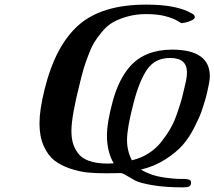

<svg xmlns="http://www.w3.org/2000/svg" viewBox="-20 -728 928 831"><path d="M150.9 -193.8Q150.9 -252.9 172.9 -340.8Q219.7 -530.8 320.3 -619.4Q420.9 -708 611.8 -708H615.2Q743.2 -708 808.1 -670.9Q823.2 -664.1 823.2 -653.8Q823.2 -646 808.6 -639.4Q793.9 -632.8 782 -630.4Q770 -627.9 767.1 -627.9Q763.2 -627.9 747.6 -637.9Q731.9 -647.9 697.5 -657.5Q663.1 -667 612.8 -667Q569.8 -667 533.4 -657Q497.1 -647 470.9 -632.6Q444.8 -618.2 422.9 -592Q400.9 -565.9 387.9 -544.4Q375 -522.9 362.1 -488.5Q349.1 -454.1 342.5 -432.1Q335.9 -410.2 327.1 -374Q289.1 -225.1 289.1 -162.1Q289.1 -133.3 294.9 -111.1Q300.8 -88.9 316.4 -66.4Q332 -43.9 364.5 -32Q397 -20 445.8 -20Q449.7 -20 458.7 -20.5Q467.8 -21 472.2 -21Q443.4 -70.8 442.9 -139.2Q442.9 -200.2 469 -293.7Q495.1 -387.2 543.9 -441.9Q607.9 -512.7 724.1 -513.2Q888.2 -513.2 888.2 -397.9Q888.2 -374 871.1 -306.2Q861.3 -272 852.1 -245.6Q842.8 -219.2 820.3 -175Q797.9 -130.9 770 -99.4Q742.2 -67.9 695.1 -37.8Q647.9 -7.8 590.8 5.9V6.8Q633.8 31.7 684.3 39.3Q734.9 46.9 766.8 46.4Q798.8 45.9 804.2 53.2Q808.1 59.1 806.6 67.1Q805.2 75.2 798.8 79.1Q791 83 774.9 83Q695.8 83 639.9 73.5Q584 64 562.5 52Q541 40 525.4 30.5Q509.8 21 501 21Q499 21 478.5 21.5Q458 22 439 22Q394 22 359.1 18.6Q324.2 15.1 283.2 1.5Q242.2 -12.2 214.6 -34.2Q187 -56.2 168.9 -96.9Q150.9 -137.7 150.9 -193.8ZM529.8 -122.1Q529.8 -74.2 550.8 -34.2Q590.8 -43.9 623.3 -64.5Q655.8 -85 679.4 -115.5Q703.1 -146 719 -174.1Q734.9 -202.1 748.5 -242.7Q762.2 -283.2 768.1 -305.7Q773.9 -328.1 782.2 -365.2Q789.1 -393.1 789.1 -415Q789.1 -477.1 716.8 -477.1Q651.9 -477.1 617.9 -429Q584 -380.9 559.1 -286.1Q529.8 -175.3 529.8 -122.1Z"/></svg>

Font: CMU Serif
Style: BoldItalic
Weight: 700
Italic angle: -14.04°
Version: Version 0.7.0